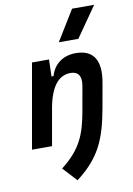

<svg xmlns="http://www.w3.org/2000/svg" viewBox="-108 -861 801 1157"><g transform="rotate(-10 293.0 -283.0)"><path d="M31.7 0H154.3L196.3 -237.8C223.1 -370.1 277.3 -415 340.3 -415C387.2 -415 408.2 -384.3 397.5 -325.2L370.6 -173.3C346.2 -36.1 311.5 49.8 190.9 143.1L270 229C415.5 118.7 460.4 11.2 493.7 -174.3L520.5 -325.2C543.9 -458 500 -527.3 392.1 -527.3C313.5 -527.3 257.8 -486.3 236.3 -414.1H224.1L227.1 -517.6H123ZM303.2 -609.4H422.9L552.2 -794.9H417Z"/></g></svg>

Font: Cascadia Code SemiBold
Style: Italic
Weight: 600
Italic angle: -10°
Monospace: yes
Designer: Aaron Bell
Foundry: Saja Typeworks
Version: Version 2404.023